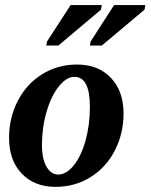

<svg xmlns="http://www.w3.org/2000/svg" viewBox="-20 -725 592 755"><path d="M333.5 -305.2Q333.5 -422.9 272.5 -422.9Q241.7 -422.9 211.7 -385.7Q181.6 -348.6 163.3 -286.1Q145 -223.6 145 -155.8Q145 -99.6 163.1 -69.1Q181.2 -38.6 209.5 -38.6Q240.7 -38.6 270 -74.7Q299.3 -110.8 316.4 -172.4Q333.5 -233.9 333.5 -305.2ZM198.2 9.8Q115.2 9.8 65.4 -42.5Q15.6 -94.7 15.6 -182.6Q15.6 -261.7 49.8 -328.1Q84 -394.5 145.3 -432.9Q206.5 -471.2 283.2 -471.2Q366.2 -471.2 416 -418.9Q465.8 -366.7 465.8 -278.8Q465.8 -199.7 431.6 -133.3Q397.5 -66.9 336.2 -28.6Q274.9 9.8 198.2 9.8ZM162.1 -545.9 165 -562 257.8 -705.1H380.4L377 -687L209.5 -545.9ZM333.5 -545.9 336.4 -562 428.7 -705.1H551.8L548.3 -687L380.4 -545.9Z"/></svg>

Font: Liberation Serif
Style: Bold Italic
Weight: 700
Italic angle: -16.333°
Designer: Steve Matteson
Foundry: Ascender Corporation
Version: Version 2.1.5